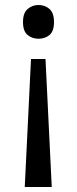

<svg xmlns="http://www.w3.org/2000/svg" viewBox="-20 -566 309 768"><path d="M104 -330H162L187 182H79ZM196 -478Q196 -441 178 -426Q160 -411 134 -411Q109 -411 90.5 -426Q72 -441 72 -478Q72 -514 90.5 -530Q109 -546 134 -546Q160 -546 178 -530Q196 -514 196 -478Z"/></svg>

Font: Noto Sans Cherokee
Style: Regular
Weight: 400
Designer: Monotype Design Team
Foundry: Monotype Imaging Inc.
Version: Version 2.001